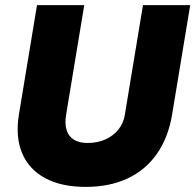

<svg xmlns="http://www.w3.org/2000/svg" viewBox="-20 -720 765 752"><path d="M316 12Q220 12 156.5 -22.5Q93 -57 66.5 -120.5Q40 -184 54 -271L125 -700H310L239 -271Q233 -235 241 -210Q249 -185 270 -172.5Q291 -160 323 -160Q362 -160 393 -174Q424 -188 444 -213Q464 -238 469 -271L540 -700H725L654 -271Q639 -181 594.5 -117.5Q550 -54 479.5 -21Q409 12 316 12Z"/></svg>

Font: Figtree Black
Style: Italic
Weight: 900
Italic angle: -9.5°
Foundry: Erik Kennedy
Version: Version 2.001;gftools[0.9.30]